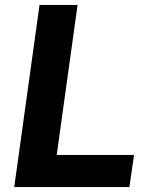

<svg xmlns="http://www.w3.org/2000/svg" viewBox="-20 -762 602 782"><path d="M38 0H507L526 -131H211L296 -742H141Z"/></svg>

Font: Cheyenne Sans
Style: Bold Italic
Weight: 700
Italic angle: -8.13011°
Designer: The Public Sans project authors (U.S. Web Design System), Libre Franklin designed by Pablo Impallari and Rodrigo Fuenzal
Foundry: The Cheyenne Sans Project Authors
Version: Version 2.007